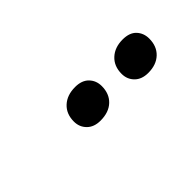

<svg xmlns="http://www.w3.org/2000/svg" viewBox="16 -902 569 569"><g transform="rotate(-45 300.0 -618.0)"><path d="M258 -556Q231 -556 215.5 -571.5Q200 -587 200 -610Q200 -642 220.5 -661Q241 -680 275 -680Q303 -680 318 -664.5Q333 -649 333 -626Q333 -594 313 -575Q293 -556 258 -556ZM458 -556Q431 -556 415.5 -571.5Q400 -587 400 -610Q400 -642 420.5 -661Q441 -680 474 -680Q503 -680 517.5 -664.5Q532 -649 532 -626Q532 -594 512 -575Q492 -556 458 -556Z"/></g></svg>

Font: Celebes
Style: Bold Italic
Weight: 700
Italic angle: -10°
Designer: Anugrah Pasau
Foundry: Lafontype
Version: Version 1.000; ttfautohint (v1.8.4)